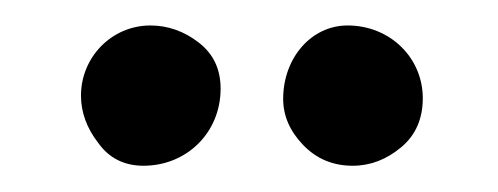

<svg xmlns="http://www.w3.org/2000/svg" viewBox="-20 -666 381 147"><path d="M303.7 -590.8C303.7 -621.6 278.8 -646.5 246.1 -646.5C218.3 -646.5 196.8 -621.6 196.8 -590.3C196.8 -577.6 201.7 -565.9 211.9 -555.2C222.2 -544.4 234.9 -539.1 250 -539.1C263.7 -539.1 275.9 -543.9 287.1 -553.2C298.3 -562.5 303.7 -575.2 303.7 -590.8ZM148.9 -598.1C148.9 -612.8 143.6 -624.5 132.3 -633.3C121.1 -642.1 108.4 -646.5 95.2 -646.5C65.4 -646.5 42 -622.1 42 -592.8C42 -580.1 46.4 -567.9 55.2 -556.6C63.5 -544.9 75.2 -539.1 89.8 -539.1C123 -539.1 148.9 -564.5 148.9 -598.1Z"/></svg>

Font: Mikhak SemiBold
Style: Regular
Weight: 600
Designer: Amin Abedi
Version: Version 3.2